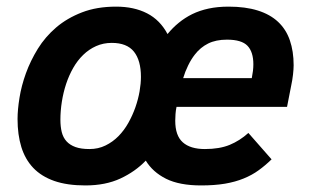

<svg xmlns="http://www.w3.org/2000/svg" viewBox="-20 -547 937 582"><path d="M33.2 -186Q33.2 -214.4 39.1 -250.7Q44.9 -287.1 58.6 -325Q72.3 -362.8 94.7 -399.2Q117.2 -435.5 150.4 -463.9Q183.6 -492.2 228.5 -509.5Q273.4 -526.9 332 -526.9Q386.2 -526.9 425.8 -506.6Q465.3 -486.3 487.8 -443.8Q503.4 -462.9 522 -478Q540.5 -493.2 562.7 -504.2Q585 -515.1 612.3 -521Q639.6 -526.9 672.9 -526.9Q724.1 -526.9 761.5 -515.1Q798.8 -503.4 823 -480.7Q847.2 -458 858.6 -424.8Q870.1 -391.6 870.1 -349.1Q870.1 -338.4 868.2 -321Q866.2 -303.7 862.8 -288.1L850.1 -223.1H515.1Q512.7 -211.9 512 -200.9Q511.2 -189.9 511.2 -181.2Q511.2 -135.7 534.2 -115.5Q557.1 -95.2 601.1 -95.2Q645.5 -95.2 676.3 -107.9Q707 -120.6 732.9 -144L803.2 -64Q784.2 -45.4 763.9 -30.8Q743.7 -16.1 718.5 -5.9Q693.4 4.4 661.9 9.8Q630.4 15.1 589.8 15.1Q523.9 15.1 483.4 -5.1Q442.9 -25.4 421.9 -60.1Q390.1 -26.9 345 -5.9Q299.8 15.1 238.8 15.1Q183.6 15.1 144.5 1.5Q105.5 -12.2 80.8 -38.1Q56.2 -64 44.7 -101.3Q33.2 -138.7 33.2 -186ZM163.1 -184.1Q163.1 -163.1 167.2 -146.5Q171.4 -129.9 181.6 -118.7Q191.9 -107.4 208.7 -101.3Q225.6 -95.2 251 -95.2Q277.8 -95.2 299.8 -106Q321.8 -116.7 339.1 -134.3Q356.4 -151.9 369.1 -174.6Q381.8 -197.3 390.4 -221.7Q398.9 -246.1 403.1 -270Q407.2 -293.9 407.2 -314Q407.2 -363.8 386 -390.4Q364.7 -417 318.8 -417Q293 -417 271.2 -407.2Q249.5 -397.5 232.2 -380.6Q214.8 -363.8 201.9 -341.1Q189 -318.4 180.4 -292.5Q171.9 -266.6 167.5 -238.8Q163.1 -210.9 163.1 -184.1ZM743.2 -310.1Q745.6 -322.3 746.8 -332.3Q748 -342.3 748 -352.1Q748 -389.6 730.2 -408.2Q712.4 -426.8 668 -426.8Q634.3 -426.8 610.8 -415Q587.4 -403.3 570.8 -381.8Q559.6 -367.7 550.3 -348.6Q541 -329.6 535.2 -310.1Z"/></svg>

Font: Clear Sans
Style: Bold Italic
Weight: 700
Italic angle: -12°
Foundry: Intel Corporation
Version: Version 1.00